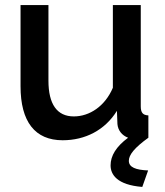

<svg xmlns="http://www.w3.org/2000/svg" viewBox="-20 -543 649 757"><path d="M565 0V-88C543 -89 535 -99 535 -124V-523H425V-197C394 -124 333 -84 271 -84C205 -84 171 -132 171 -225V-523H61V-203C61 -63 118 10 227 10C316 10 394 -30 441 -106L443 -54C445 -29 461 -9 485 0C438 35 416 71 416 109C416 145 441 186 541 194L564 129C516 127 488 117 488 91C488 67 511 39 565 0Z"/></svg>

Font: FIGSv2-sans-serif SemiBold
Style: Regular
Weight: 600
Designer: Matt McInerney, Pablo Impallari, Rodrigo Fuenzalida,Mirko Velimirovic
Foundry: Matt McInerney, Pablo Impallari, Rodrigo Fuenzalida
Version: Version 4.021;hotconv 1.0.109;makeotfexe 2.5.65596